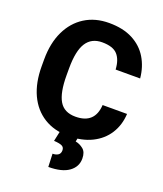

<svg xmlns="http://www.w3.org/2000/svg" viewBox="-168 -830 992 1168"><g transform="rotate(20 327.5 -246.0)"><path d="M467.3 -238.3H625.5Q621.6 -165 585.9 -109.1Q550.3 -53.2 486.6 -21.7Q422.9 9.8 335.4 9.8Q242.7 9.8 176 -32Q109.4 -73.7 73.7 -150.6Q38.1 -227.5 38.1 -333.5V-377Q38.1 -482.9 75 -560.1Q111.8 -637.2 178.5 -679.2Q245.1 -721.2 335 -721.2Q425.8 -721.2 488.3 -688.5Q550.8 -655.8 585.2 -598.6Q619.6 -541.5 626.5 -468.3H467.8Q464.4 -530.8 434.8 -563.5Q405.3 -596.2 335 -596.2Q266.6 -596.2 232.9 -543.9Q199.2 -491.7 199.2 -377.9V-333.5Q199.2 -221.7 230.5 -168.5Q261.7 -115.2 335.4 -115.2Q460 -115.2 467.3 -238.3ZM279.3 -2.9H395L389.2 25.9Q416.5 30.8 439.7 49.6Q462.9 68.4 462.9 110.4Q462.9 163.6 418 196Q373 228.5 285.6 228.5L282.2 144Q303.7 144 317.9 134.8Q332 125.5 332 104.5Q332 85 316.2 77.1Q300.3 69.3 264.2 67.4Z"/></g></svg>

Font: Vazirmatn UI ExtraBold
Style: Regular
Weight: 800
Designer: Saber Rastikerdar
Foundry: Saber Rastikerdar
Version: Version 33.003